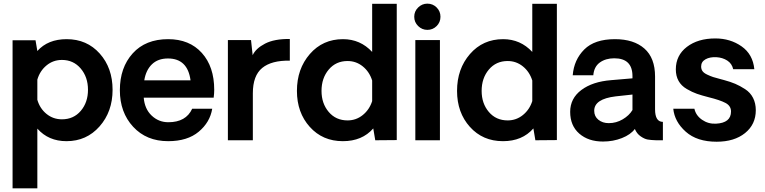

<svg xmlns="http://www.w3.org/2000/svg" viewBox="-20 -770 4200 1054"><path d="M346 -555Q457 -555 527.5 -476Q598 -397 598 -277Q598 -157 526.5 -76Q455 5 345 5Q246 5 185 -64V264H49V-549H175L185 -490Q243 -555 346 -555ZM320 -115Q384 -115 423.5 -161.5Q463 -208 463 -277Q463 -347 423 -394Q383 -441 320 -441Q272 -441 235.5 -411Q199 -381 185 -333V-222Q199 -174 235.5 -144.5Q272 -115 320 -115Z M1156 -277Q1156 -258 1153 -234H769Q774 -172 812.5 -135.5Q851 -99 904 -99Q1001 -99 1035 -173H1145Q1133 -99 1071 -47Q1009 5 903 5Q784 5 711 -74Q638 -153 638 -275Q638 -399 708.5 -477Q779 -555 903 -555Q1020 -555 1088 -479.5Q1156 -404 1156 -277ZM902 -449Q847 -449 814 -417Q781 -385 772 -329H1026Q1010 -449 902 -449Z M1571 -556V-437Q1471 -439 1419.5 -397Q1368 -355 1368 -258V0H1231V-550H1358L1367 -467Q1384 -504 1435 -530.5Q1486 -557 1571 -556Z M2158 -749V-1L2040 0L2029 -65Q1968 5 1862 5Q1751 5 1680.5 -73.5Q1610 -152 1610 -271Q1610 -392 1681 -473.5Q1752 -555 1863 -555Q1958 -555 2023 -485V-749ZM1888 -109Q1935 -109 1971.5 -138.5Q2008 -168 2023 -215V-328Q2008 -376 1971.5 -405.5Q1935 -435 1888 -435Q1824 -435 1784.5 -388Q1745 -341 1745 -271Q1745 -202 1784.5 -155.5Q1824 -109 1888 -109Z M2326 -606Q2297 -606 2275.5 -627Q2254 -648 2254 -678Q2254 -708 2275.5 -729Q2297 -750 2326 -750Q2356 -750 2377 -729Q2398 -708 2398 -678Q2398 -648 2377 -627Q2356 -606 2326 -606ZM2260 -550H2395V0H2260Z M3037 -749V-1L2919 0L2908 -65Q2847 5 2741 5Q2630 5 2559.5 -73.5Q2489 -152 2489 -271Q2489 -392 2560 -473.5Q2631 -555 2742 -555Q2837 -555 2902 -485V-749ZM2767 -109Q2814 -109 2850.5 -138.5Q2887 -168 2902 -215V-328Q2887 -376 2850.5 -405.5Q2814 -435 2767 -435Q2703 -435 2663.5 -388Q2624 -341 2624 -271Q2624 -202 2663.5 -155.5Q2703 -109 2767 -109Z M3290 7Q3210 7 3160 -36.5Q3110 -80 3110 -156Q3110 -230 3171.5 -276Q3233 -322 3335 -330L3452 -340V-352Q3452 -450 3352 -450Q3305 -450 3273 -427Q3241 -404 3237 -357H3124Q3131 -442 3187.5 -498.5Q3244 -555 3356 -555Q3459 -555 3517.5 -503.5Q3576 -452 3576 -350V-170Q3576 -101 3619 -101V0Q3616 0 3609 0Q3602 0 3595 0Q3588 0 3582 0Q3553 -1 3535.5 -4Q3518 -7 3497 -21.5Q3476 -36 3465 -62Q3442 -31 3394 -12Q3346 7 3290 7ZM3322 -94Q3363 -94 3398.5 -115Q3434 -136 3452 -166V-251L3360 -241Q3242 -227 3242 -162Q3242 -131 3265 -112.5Q3288 -94 3322 -94Z M3914 8Q3806 8 3744.5 -47Q3683 -102 3676 -173H3792Q3800 -136 3834 -112.5Q3868 -89 3910 -91Q3993 -95 3993 -158Q3993 -189 3962.5 -205Q3932 -221 3871 -236Q3832 -246 3806 -255Q3780 -264 3750 -281.5Q3720 -299 3705 -326Q3690 -353 3690 -389Q3690 -466 3750.5 -512.5Q3811 -559 3907 -559Q3989 -559 4051 -515.5Q4113 -472 4121 -390H4005Q3998 -421 3972.5 -437.5Q3947 -454 3913 -456Q3877 -458 3853 -444.5Q3829 -431 3829 -405Q3829 -390 3836.5 -379.5Q3844 -369 3862 -360.5Q3880 -352 3895 -347Q3910 -342 3938 -335Q3948 -332 3953 -331Q3990 -321 4016 -310Q4042 -299 4070.5 -280.5Q4099 -262 4114 -232.5Q4129 -203 4129 -165Q4129 -87 4070 -39.5Q4011 8 3914 8Z"/></svg>

Font: Oakes Grotesk
Style: Bold
Weight: 600
Designer: Samuel Oakes
Foundry: Samuel Oakes
Version: Version 1.000;PS 001.000;hotconv 1.0.88;makeotf.lib2.5.64775